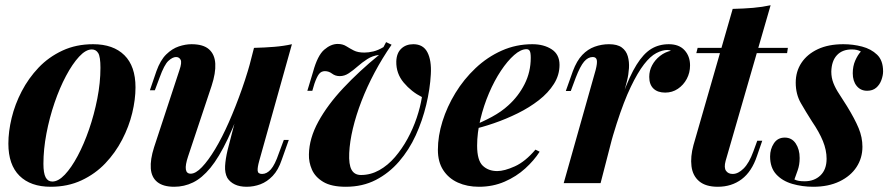

<svg xmlns="http://www.w3.org/2000/svg" viewBox="-20 -700 3403 734"><path d="M331 -511Q308 -511 282.5 -483.5Q257 -456 232.5 -410Q208 -364 188.5 -307Q169 -250 157.5 -189.5Q146 -129 146 -74Q146 -38 154.5 -22Q163 -6 180 -6Q203 -6 228 -32.5Q253 -59 277 -104Q301 -149 320.5 -205.5Q340 -262 352 -323Q364 -384 364 -441Q364 -483 355.5 -497Q347 -511 331 -511ZM12 -151Q12 -197 24.5 -249Q37 -301 63 -351Q89 -401 127.5 -441.5Q166 -482 218.5 -506.5Q271 -531 336 -531Q413 -531 455.5 -489Q498 -447 498 -366Q498 -320 485.5 -268Q473 -216 447 -166Q421 -116 382.5 -75.5Q344 -35 291.5 -10.5Q239 14 174 14Q97 14 54.5 -28Q12 -70 12 -151Z M922 -351Q885 -241 851 -169.5Q817 -98 784.5 -58.5Q752 -19 718 -2.5Q684 14 646 14Q604 14 581.5 -4Q559 -22 556.5 -56Q554 -90 569 -137L666 -432Q676 -461 670.5 -471.5Q665 -482 653 -482Q640 -482 624 -467.5Q608 -453 590 -403L572 -355H553L578 -428Q593 -470 615.5 -492Q638 -514 663.5 -522.5Q689 -531 712 -531Q757 -531 779 -511.5Q801 -492 803 -456.5Q805 -421 789 -372L699 -102Q677 -36 709 -36Q728 -36 752 -61Q776 -86 802.5 -130Q829 -174 855 -233Q881 -292 905 -360Q929 -428 947 -499ZM971 -85Q964 -60 965 -47.5Q966 -35 982 -35Q1000 -35 1015.5 -52.5Q1031 -70 1046 -114L1065 -165H1084L1057 -89Q1044 -50 1022.5 -27.5Q1001 -5 975.5 4.5Q950 14 923 14Q896 14 877.5 5Q859 -4 849 -20Q839 -39 840.5 -65.5Q842 -92 850 -126L951 -517Q992 -518 1028.5 -521Q1065 -524 1096 -531Z M1593 -329Q1553 -349 1523.5 -384Q1494 -419 1495 -465Q1496 -497 1514 -514Q1532 -531 1560 -531Q1598 -531 1614 -500Q1630 -469 1627 -416Q1624 -360 1609.5 -299.5Q1595 -239 1569.5 -183Q1544 -127 1505.5 -82.5Q1467 -38 1416.5 -12Q1366 14 1302 14Q1247 14 1216 -4.5Q1185 -23 1172.5 -51.5Q1160 -80 1161 -110Q1162 -171 1197 -235Q1232 -299 1292.5 -363.5Q1353 -428 1429 -490Q1404 -487 1384 -474Q1364 -461 1347 -446Q1330 -431 1313.5 -420Q1297 -409 1279 -409Q1262 -409 1249.5 -418.5Q1237 -428 1222 -428Q1208 -428 1199.5 -417Q1191 -406 1182 -380L1174 -353H1155L1177 -426Q1194 -488 1219.5 -510Q1245 -532 1271 -532Q1290 -532 1303.5 -523.5Q1317 -515 1332.5 -507Q1348 -499 1373 -499Q1389 -499 1407.5 -503.5Q1426 -508 1446 -520L1456 -539L1477 -529Q1441 -477 1412 -422.5Q1383 -368 1362 -313.5Q1341 -259 1329 -208.5Q1317 -158 1315 -115Q1313 -71 1324 -51Q1335 -31 1360 -31Q1397 -31 1430 -49.5Q1463 -68 1490 -99.5Q1517 -131 1538 -169.5Q1559 -208 1573 -249.5Q1587 -291 1593 -329Z M1782 -217Q1823 -233 1860 -253Q1897 -273 1923 -297Q1962 -332 1985.5 -378.5Q2009 -425 2009 -479Q2009 -499 2005 -505.5Q2001 -512 1993 -512Q1971 -512 1945.5 -489.5Q1920 -467 1895 -429.5Q1870 -392 1849.5 -344Q1829 -296 1816.5 -244Q1804 -192 1804 -143Q1804 -87 1825.5 -66.5Q1847 -46 1881 -46Q1908 -46 1948 -64Q1988 -82 2027 -128L2043 -120Q2022 -87 1988 -56Q1954 -25 1909 -5.5Q1864 14 1811 14Q1766 14 1730.5 -2Q1695 -18 1674.5 -49.5Q1654 -81 1654 -127Q1654 -180 1671.5 -236Q1689 -292 1721 -344.5Q1753 -397 1798 -439.5Q1843 -482 1898 -506.5Q1953 -531 2015 -531Q2059 -531 2089 -511.5Q2119 -492 2119 -452Q2119 -413 2097.5 -379Q2076 -345 2040 -317Q2004 -289 1959.5 -267Q1915 -245 1868.5 -229Q1822 -213 1781 -204Z M2276 0H2135L2257 -432Q2264 -459 2261.5 -470.5Q2259 -482 2246 -482Q2228 -482 2213 -464.5Q2198 -447 2181 -403L2162 -352H2143L2170 -428Q2185 -468 2206 -490Q2227 -512 2253.5 -521.5Q2280 -531 2308 -531Q2340 -531 2357 -518.5Q2374 -506 2380 -485Q2386 -464 2384.5 -439.5Q2383 -415 2377 -391ZM2532 -509Q2512 -509 2489 -497Q2466 -485 2442 -454Q2418 -423 2391.5 -368Q2365 -313 2337.5 -227.5Q2310 -142 2281 -21L2303 -156Q2335 -266 2361 -338Q2387 -410 2413.5 -452.5Q2440 -495 2469.5 -513Q2499 -531 2537 -531Q2576 -531 2597 -508Q2618 -485 2618 -450Q2618 -422 2605.5 -398.5Q2593 -375 2571.5 -360.5Q2550 -346 2523 -346Q2494 -346 2478 -361.5Q2462 -377 2462 -406Q2462 -430 2473 -450.5Q2484 -471 2503 -486Q2522 -501 2545 -506Q2542 -507 2539 -508Q2536 -509 2532 -509Z M2992 -517 2989 -497H2642L2647 -517ZM2754 -85Q2747 -59 2755.5 -47Q2764 -35 2781 -35Q2802 -35 2823 -56Q2844 -77 2860 -121L2875 -162H2894L2874 -104Q2854 -44 2815.5 -15Q2777 14 2724 14Q2678 14 2653 -7Q2628 -28 2623.5 -64.5Q2619 -101 2631 -145L2781 -666Q2824 -667 2859 -670Q2894 -673 2926 -680Z M3017 -14Q3025 -10 3034 -8.5Q3043 -7 3056 -7Q3093 -7 3116.5 -29.5Q3140 -52 3140 -93Q3140 -126 3126 -160.5Q3112 -195 3084 -236Q3061 -272 3041.5 -306Q3022 -340 3022 -384Q3022 -427 3044 -460Q3066 -493 3106.5 -512Q3147 -531 3204 -531Q3241 -531 3275.5 -522Q3310 -513 3333 -491Q3356 -469 3356 -427Q3356 -412 3349.5 -394Q3343 -376 3329.5 -364.5Q3316 -353 3295 -353Q3270 -353 3255 -371.5Q3240 -390 3240 -420Q3240 -447 3249.5 -468.5Q3259 -490 3271 -503Q3258 -511 3236 -511Q3200 -511 3179.5 -489Q3159 -467 3158 -426Q3158 -403 3166 -382.5Q3174 -362 3188 -341Q3202 -320 3218 -294Q3248 -245 3262.5 -210Q3277 -175 3277 -139Q3277 -96 3254.5 -61.5Q3232 -27 3189.5 -6.5Q3147 14 3089 14Q3047 14 3009 3Q2971 -8 2947.5 -33.5Q2924 -59 2924 -102Q2924 -130 2938.5 -152Q2953 -174 2980 -174Q3007 -174 3022 -151.5Q3037 -129 3037 -96Q3037 -70 3029.5 -49Q3022 -28 3017 -14Z"/></svg>

Font: Playfair Display
Style: Bold Italic
Weight: 700
Italic angle: -14°
Designer: Claus Eggers Sørensen
Foundry: Claus Eggers Sørensen
Version: Version 1.203